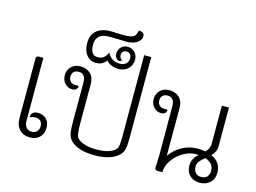

<svg xmlns="http://www.w3.org/2000/svg" viewBox="-120 -1162 1853 1388"><g transform="rotate(15 806.0 -468.0)"><path d="M89 -111V-555Q89 -566 94.5 -571Q100 -576 107 -576H143V-108Q143 -74 157.5 -56Q172 -38 199 -38Q224 -38 238 -53.5Q252 -69 252 -92Q252 -117 238.5 -131Q225 -145 202 -145Q179 -145 159 -135V-141Q159 -159 172 -170.5Q185 -182 210 -182Q247 -182 271.5 -159Q296 -136 296 -92Q296 -48 269 -21.5Q242 5 197 5Q148 5 118.5 -25.5Q89 -56 89 -111Z M500 -48Q481 -68 475 -98.5Q469 -129 469 -185V-481Q469 -511 456 -528Q443 -545 417 -545Q393 -545 380 -532Q367 -519 367 -496Q367 -472 381 -459Q395 -446 418 -446H442Q442 -410 401 -410Q372 -410 348.5 -433.5Q325 -457 325 -496Q325 -535 351.5 -560.5Q378 -586 419 -586Q466 -586 494.5 -558.5Q523 -531 523 -481V-187Q523 -139 527 -113Q531 -87 542 -76Q562 -57 598.5 -46Q635 -35 683 -35Q732 -35 768.5 -45.5Q805 -56 824 -76Q836 -88 839 -109.5Q842 -131 842 -178V-783H895V-185Q895 -125 889 -96.5Q883 -68 863 -48Q805 9 683 9Q556 9 500 -48Z M421 -760Q421 -824 459.5 -856Q498 -888 564 -888Q579 -888 615 -886L663 -885Q713 -885 733 -896.5Q753 -908 759 -945Q801 -945 801 -913Q801 -884 770.5 -864Q740 -844 692 -844L627 -846L563 -847Q465 -847 465 -761Q465 -682 519 -682Q547 -682 563.5 -694.5Q580 -707 593 -736Q610 -705 632.5 -691.5Q655 -678 689 -678Q716 -678 733 -694Q750 -710 750 -735Q750 -754 740 -765Q730 -776 712 -776Q696 -776 686.5 -766.5Q677 -757 677 -741Q677 -718 697 -706Q689 -696 677 -696Q664 -696 654 -710.5Q644 -725 644 -743Q644 -772 663.5 -791.5Q683 -811 711 -811Q744 -811 765.5 -789Q787 -767 787 -734Q787 -693 759.5 -666Q732 -639 689 -639Q658 -639 633 -649.5Q608 -660 595 -678Q582 -659 564 -649Q546 -639 518 -639Q475 -639 448 -672.5Q421 -706 421 -760Z M1573 -97Q1573 -51 1543 -23.5Q1513 4 1467 4Q1422 4 1393 -23.5Q1364 -51 1364 -97Q1364 -127 1376 -148.5Q1388 -170 1409 -188Q1402 -189 1388 -189Q1343 -189 1296 -162Q1249 -135 1218.5 -91Q1188 -47 1188 0H1151Q1131 0 1131 -20Q1131 -31 1132 -40Q1135 -91 1135 -113L1134 -481Q1134 -511 1121 -528Q1108 -545 1082 -545Q1058 -545 1045 -532Q1032 -519 1032 -496Q1032 -472 1046 -459Q1060 -446 1083 -446H1107Q1107 -410 1066 -410Q1037 -410 1013.5 -433.5Q990 -457 990 -496Q990 -535 1016.5 -560.5Q1043 -586 1084 -586Q1131 -586 1159.5 -558.5Q1188 -531 1188 -481V-123Q1224 -174 1277 -202.5Q1330 -231 1391 -231Q1418 -231 1450 -226Q1465 -242 1472 -257Q1479 -272 1479 -292V-576H1532V-287Q1532 -264 1523.5 -246Q1515 -228 1498 -211Q1573 -178 1573 -97ZM1526 -101Q1526 -157 1462 -179Q1435 -158 1422 -141.5Q1409 -125 1409 -101Q1409 -73 1424.5 -56Q1440 -39 1467 -39Q1495 -39 1510.5 -55.5Q1526 -72 1526 -101Z"/></g></svg>

Font: Krub Light
Style: Regular
Weight: 300
Designer: Ekaluck Peanpanawate
Foundry: Cadson Demak Co.,Ltd.
Version: Version 1.000; ttfautohint (v1.6)